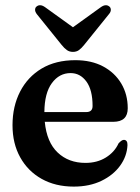

<svg xmlns="http://www.w3.org/2000/svg" viewBox="-20 -697 532 729"><path d="M465 -286Q465 -234.5 410 -234.5H150Q157.5 -157 199 -117.8Q240.5 -78.5 304.5 -78.5Q349 -78.5 382 -99Q415 -119.5 430 -152.5Q442 -166 450.5 -166Q464.5 -165.5 464 -146Q462 -103.5 436 -67.8Q410 -32 364.8 -10.2Q319.5 11.5 260 11.5Q190.5 11.5 138.2 -17.8Q86 -47 56.8 -99.5Q27.5 -152 27.5 -221.5Q27.5 -293 56.2 -349Q85 -405 138.2 -436.8Q191.5 -468.5 266 -468.5Q327 -468.5 371.5 -444.8Q416 -421 440.5 -379.8Q465 -338.5 465 -286ZM248 -419.5Q205 -419.5 177 -381.5Q149 -343.5 148.5 -271.5H307.5Q331.5 -271.5 331.5 -294.5Q331.5 -355.5 308 -387.5Q284.5 -419.5 248 -419.5ZM299.5 -526.5Q289.5 -514 280 -507Q270.5 -500 257 -500Q243.5 -500 233.8 -507Q224 -514 214 -526.5L120.5 -642.5Q113 -652 113.2 -660Q113.5 -668 118.5 -672Q132 -683.5 151.5 -669.5L257 -593.5L362.5 -669.5Q382 -683.5 395.5 -672Q400.5 -668 400.8 -659.8Q401 -651.5 393 -642.5Z"/></svg>

Font: Fraunces 72pt S050 SemiBold
Style: Regular
Weight: 600
Version: Version 1.000; ttfautohint (v1.8.3)